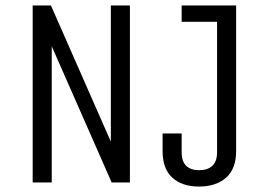

<svg xmlns="http://www.w3.org/2000/svg" viewBox="-20 -670 977 705"><path d="M100 0V-650H167L387 -150V-650H457V0H390L170 -500V0ZM847 -650V-115Q847 -50 810 -17.5Q773 15 711 15Q649 15 613 -17.5Q577 -50 577 -115V-180H647V-111Q647 -77 664 -61Q681 -45 711 -45Q742 -45 759.5 -61Q777 -77 777 -111V-590H647V-650Z"/></svg>

Font: Unica One
Style: Regular
Weight: 400
Designer: Eduardo Rodriguez Tunni
Foundry: Eduardo Rodriguez Tunni
Version: Version 2.000; ttfautohint (v1.8.4.7-5d5b);gftools[0.9.23]